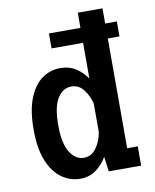

<svg xmlns="http://www.w3.org/2000/svg" viewBox="-85 -815 720 891"><g transform="rotate(-10 275.0 -369.5)"><path d="M221.5 11Q175 11 135.2 -16.8Q95.5 -44.5 71.2 -102.5Q47 -160.5 47 -251Q47 -341.5 70.2 -399Q93.5 -456.5 132 -483.8Q170.5 -511 217.5 -511Q260.5 -511 291.8 -490.5Q323 -470 343 -439.5V-608H194.5V-678.5H343V-750H459.5V-678.5H514.5V-608H459.5V-91H509.5V0H357L347.5 -70Q328 -36 296.5 -12.5Q265 11 221.5 11ZM163 -251Q163 -165 189.2 -123.5Q215.5 -82 255 -82Q290.5 -82 313.2 -113.5Q336 -145 343 -188V-321.5Q334 -359 311.5 -388.5Q289 -418 253 -418Q214 -418 188.5 -378Q163 -338 163 -251Z"/></g></svg>

Font: Trispace SemiCondensed Medium
Style: Regular
Weight: 500
Width: 4
Designer: Tyler Finck
Foundry: Etcetera Type Company
Version: Version 1.210; ttfautohint (v1.8.3)